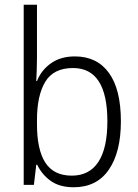

<svg xmlns="http://www.w3.org/2000/svg" viewBox="-20 -780 582 810"><path d="M136 -536Q136 -512 135 -484.5Q134 -457 133 -438H136Q154 -484 195 -513Q236 -542 296 -542Q389 -542 439.5 -472.5Q490 -403 490 -268Q490 -138 439 -64Q388 10 291 10Q232 10 194.5 -16.5Q157 -43 137 -85H133L123 0H80V-760H136ZM288 -493Q206 -493 171 -435Q136 -377 136 -274V-256Q136 -148 171.5 -93.5Q207 -39 283 -39Q357 -39 395 -97Q433 -155 433 -268Q433 -493 288 -493Z"/></svg>

Font: Noto Sans Sinhala UI SemiCondensed Light
Style: Regular
Weight: 300
Width: 4
Designer: Jelle Bosma - Monotype Design Team
Foundry: Monotype Imaging Inc.
Version: Version 2.006; ttfautohint (v1.8.4.7-5d5b)